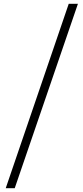

<svg xmlns="http://www.w3.org/2000/svg" viewBox="-20 -806 434 1003"><path d="M10 177H57L387 -786H339Z"/></svg>

Font: Noto Sans T Chinese Light
Style: Regular
Weight: 300
Designer: Ryoko NISHIZUKA (kana & ideographs); Paul D. Hunt (Latin, Greek & Cyrillic); Wenlong ZHANG (bopomofo); Sandoll Communica
Foundry: Adobe Systems Incorporated
Version: Version 1.000;PS 1;hotconv 1.0.78;makeotf.lib2.5.61930